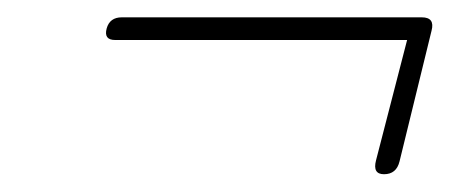

<svg xmlns="http://www.w3.org/2000/svg" viewBox="-20 -442 506 216"><path d="M100 -410Q103.5 -422.5 117 -422.5H454.5Q469.5 -422.5 465.5 -407.5L429.5 -260.5Q426 -246 412 -246Q399 -246 403 -261.5L438 -397H109.5Q96.5 -397 100 -410Z"/></svg>

Font: Fraunces 144pt Soft Light
Style: Italic
Weight: 300
Italic angle: -16°
Version: Version 1.000;[b76b70a41]